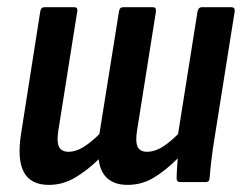

<svg xmlns="http://www.w3.org/2000/svg" viewBox="-20 -512 681 540"><path d="M117.3 8Q66.9 8 47.4 -27.3Q27.9 -62.6 39.1 -134.9L93.3 -480.2Q95.3 -491.7 104.9 -491.7H188.7Q199.3 -491.7 197.3 -480.2L143.9 -143.9Q139.1 -113 146.1 -99Q153.1 -85.1 172.8 -85.1Q192.4 -85.1 213.5 -97.7Q234.6 -110.4 259.5 -134.9L314.7 -480.2Q316.7 -491.7 325.6 -491.7H410.1Q419.5 -491.7 418.7 -480.2L365.3 -143.9Q360.5 -113 367.2 -99Q373.9 -85.1 394.2 -85.1Q413.8 -85.1 435.1 -97.7Q456.3 -110.4 480.8 -134.9L535.6 -480.2Q538.4 -491.7 547 -491.7H631.5Q640.9 -491.7 640.1 -480.2L583.5 -124.4Q577.9 -89.9 574.5 -61.6Q571.1 -33.4 569.7 -12.6Q569.7 0 558.7 0H485.8Q477.2 0 476.8 -9.8Q476.8 -22 477.8 -36.7Q478.8 -51.4 479.8 -66.4Q445.2 -31.8 411.7 -11.9Q378.2 8 338.8 8Q302.9 8 282.3 -10.1Q261.6 -28.2 257.5 -64Q223.4 -31 189.6 -11.5Q155.8 8 117.3 8Z"/></svg>

Font: Sofia Sans Condensed
Style: Italic
Weight: 400
Italic angle: -9°
Designer: Botio Nikoltchev, Ani Petrova
Foundry: lettersoup
Version: Version 4.101